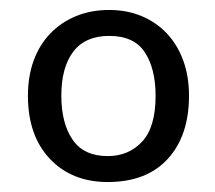

<svg xmlns="http://www.w3.org/2000/svg" viewBox="-20 -659 431 385"><path d="M359 -467Q359 -387 316.5 -340.5Q274 -294 196 -294Q124 -294 80 -340.5Q36 -387 36 -467Q36 -506 47.5 -537.5Q59 -569 80.5 -591.5Q102 -614 132 -626.5Q162 -639 199 -639Q235 -639 264.5 -626.5Q294 -614 315 -591.5Q336 -569 347.5 -537.5Q359 -506 359 -467ZM292 -467Q292 -521 270.5 -554Q249 -587 199 -587Q151 -587 127 -555.5Q103 -524 103 -467Q103 -412 125.5 -379Q148 -346 196 -346Q238 -346 265 -375Q292 -404 292 -467Z"/></svg>

Font: Mukta Malar
Style: Regular
Weight: 400
Designer: Aadarsh Rajan, Girish Dalvi, Yashodeep Gholap
Foundry: Ek Type
Version: Version 2.538;PS 1.000;hotconv 16.6.51;makeotf.lib2.5.65220;